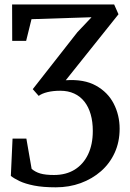

<svg xmlns="http://www.w3.org/2000/svg" viewBox="-20 -572 570 841"><path d="M224.5 248.5Q168 248.5 129.2 240.8Q90.5 233 66.2 221.5Q42 210 27.5 198.5L35 35H95.5L118.5 167.5Q134.5 181.5 156.8 188Q179 194.5 216.5 194.5Q269.5 194.5 307.5 170.8Q345.5 147 366 103.8Q386.5 60.5 386.5 1.5Q386.5 -39 377.2 -71.2Q368 -103.5 349.8 -126.8Q331.5 -150 305 -162.2Q278.5 -174.5 244 -174.5Q212.5 -174.5 188 -168.5Q163.5 -162.5 149.5 -152L123.5 -181.5L319 -431L381 -496.5L118 -488L94.5 -393H33.5L33 -552.5H480L499 -509.5L268 -220.5Q348 -226 400.2 -197Q452.5 -168 478.2 -117.8Q504 -67.5 504 -8Q504 49.5 482.5 96.8Q461 144 422.5 177.8Q384 211.5 333.5 230Q283 248.5 224.5 248.5Z"/></svg>

Font: Merriweather 20pt
Style: Regular
Weight: 400
Version: Version 2.100